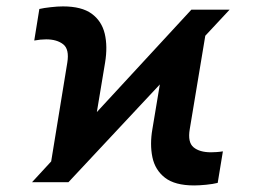

<svg xmlns="http://www.w3.org/2000/svg" viewBox="-20 -558 790 588"><path d="M78.1 0 136.7 -63.6 186.1 -366.1Q192.8 -407.3 173.5 -422.4Q154.1 -437.5 121.4 -437.5Q104.4 -437.5 84.9 -433.9L100.5 -530.5Q114.3 -533.7 135.3 -536Q156.2 -538.4 172.9 -538.4Q230.1 -538.4 260.8 -516Q291.5 -493.6 300.8 -454.7Q310 -415.8 301.8 -366.1L276.6 -214.8L566.1 -528.4H683.2L608.7 -448.5L561.1 -162.3Q554.3 -122.2 572.8 -106.9Q591.3 -91.6 626.1 -91.6Q633.2 -91.6 643.5 -92.3Q653.8 -93 662.6 -94.5L646.7 2.1Q632.5 5.7 611.3 7.8Q590.2 9.9 574.6 9.9Q515.6 9.9 485.3 -13.7Q454.9 -37.3 446.7 -76.7Q438.6 -116.1 446.7 -162.6L469.5 -299.4L189.6 0Z"/></svg>

Font: Inter UI Semi Bold
Style: Italic
Weight: 600
Italic angle: -9.39999°
Designer: Rasmus Andersson
Foundry: rsms
Version: 3.2;8d6f07862